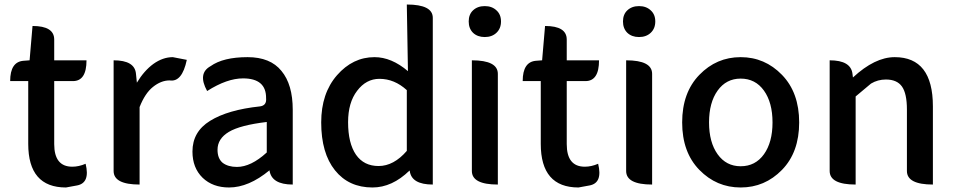

<svg xmlns="http://www.w3.org/2000/svg" viewBox="-20 -817 4230 850"><path d="M272 13Q105 13 105 -180V-458H25Q25 -544 85 -548L111 -550L124 -702Q220 -702 220 -642V-550H363Q363 -458 303 -458H220V-179Q220 -79 300 -79Q329 -79 359 -92Q380 -7 321 4Z M598 0Q483 0 483 -60V-550Q577 -550 582 -490L586 -451Q618 -504 659 -534Q701 -564 745 -564L807 -552Q786 -452 731 -461Q693 -461 657 -432Q622 -404 598 -343V0Z M994 13Q922 13 877 -30Q832 -74 832 -146Q832 -234 910 -282Q989 -331 1131 -346Q1161 -350 1158 -382Q1159 -470 1056 -470Q985 -470 897 -414Q854 -492 912 -524Q968 -564 1076 -564Q1177 -564 1226 -503Q1276 -443 1276 -331V0Q1182 0 1173 -63Q1081 13 994 13ZM1029 -78Q1091 -78 1161 -142V-277Q1043 -263 993 -233Q943 -203 943 -154Q943 -115 966 -96Q990 -78 1029 -78Z M1629 13Q1524 13 1463 -63Q1402 -139 1402 -275Q1402 -404 1472 -484Q1542 -564 1638 -564Q1713 -564 1786 -502L1781 -797Q1896 -797 1896 -738V0Q1802 0 1794 -60L1793 -62Q1716 13 1629 13ZM1656 -82Q1723 -82 1781 -149V-418Q1726 -468 1660 -468Q1601 -468 1561 -415Q1521 -363 1521 -276Q1521 -183 1556 -132Q1591 -82 1656 -82Z M2184 0Q2069 0 2069 -60V-550Q2184 -550 2184 -490V0ZM2074 -672Q2055 -691 2055 -722Q2055 -753 2074 -771Q2094 -790 2126 -790Q2158 -790 2178 -771Q2198 -753 2198 -722Q2198 -691 2178 -672Q2158 -653 2126 -653Q2094 -653 2074 -672Z M2541 13Q2374 13 2374 -180V-458H2294Q2294 -544 2354 -548L2380 -550L2393 -702Q2489 -702 2489 -642V-550H2632Q2632 -458 2572 -458H2489V-179Q2489 -79 2569 -79Q2598 -79 2628 -92Q2649 -7 2590 4Z M2867 0Q2752 0 2752 -60V-550Q2867 -550 2867 -490V0ZM2757 -672Q2738 -691 2738 -722Q2738 -753 2757 -771Q2777 -790 2809 -790Q2841 -790 2861 -771Q2881 -753 2881 -722Q2881 -691 2861 -672Q2841 -653 2809 -653Q2777 -653 2757 -672Z M3442 -65Q3366 13 3259 13Q3152 13 3076 -65Q3000 -143 3000 -275Q3000 -407 3076 -485.5Q3152 -564 3259 -564Q3366 -564 3442 -485.5Q3518 -407 3518 -275Q3518 -143 3442 -65ZM3259 -81Q3324 -81 3362 -134Q3400 -187 3400 -275Q3400 -363 3362 -416Q3324 -469 3259 -469Q3195 -469 3157 -416Q3119 -363 3119 -275Q3119 -187 3157 -134Q3195 -81 3259 -81Z M3768 0Q3653 0 3653 -60V-550Q3747 -550 3754 -490L3756 -474Q3853 -564 3941 -564Q4110 -564 4110 -346V0Q3995 0 3995 -60V-332Q3995 -403 3973 -434Q3951 -465 3902 -465Q3866 -465 3836 -447L3768 -390V0Z"/></svg>

Font: Swei Half Moon CJK SC
Style: Medium
Weight: 500
Version: Version 2.071